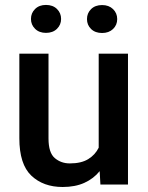

<svg xmlns="http://www.w3.org/2000/svg" viewBox="-20 -745 596 775"><path d="M385.3 0 382.3 -54.2Q357.9 -23.9 320.8 -7.1Q283.7 9.8 232.9 9.8Q154.8 9.8 106.4 -36.1Q58.1 -82 58.1 -187V-528.3H175.8V-186Q175.8 -128.4 201.2 -106.9Q226.6 -85.4 261.7 -85.4Q308.1 -85.4 336.2 -102.8Q364.3 -120.1 378.4 -148.9V-528.3H496.6V0ZM105 -668.5Q105 -692.4 121.6 -708.7Q138.2 -725.1 165.5 -725.1Q193.4 -725.1 210 -708.7Q226.6 -692.4 226.6 -668.5Q226.6 -645 210 -628.7Q193.4 -612.3 165.5 -612.3Q138.2 -612.3 121.6 -628.7Q105 -645 105 -668.5ZM331.1 -668Q331.1 -691.9 347.7 -708.3Q364.3 -724.6 392.1 -724.6Q419.4 -724.6 436.3 -708.3Q453.1 -691.9 453.1 -668Q453.1 -644 436.3 -627.9Q419.4 -611.8 392.1 -611.8Q364.3 -611.8 347.7 -627.9Q331.1 -644 331.1 -668Z"/></svg>

Font: Vazirmatn RD UI FD Medium
Style: Regular
Weight: 500
Designer: Saber Rastikerdar
Foundry: Saber Rastikerdar
Version: Version 33.003